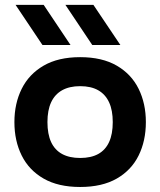

<svg xmlns="http://www.w3.org/2000/svg" viewBox="-20 -744 649 777"><path d="M304.3 12.7Q215.7 12.7 156.5 -21.3Q97.3 -55.3 67.8 -114.7Q38.3 -174 38.3 -250Q38.3 -325 67.8 -384.5Q97.3 -444 156.5 -478.3Q215.7 -512.7 304.3 -512.7Q393.3 -512.7 452.5 -478.3Q511.7 -444 541 -384.5Q570.3 -325 570.3 -250Q570.3 -174 541 -114.7Q511.7 -55.3 452.5 -21.3Q393.3 12.7 304.3 12.7ZM304.3 -104.7Q348.3 -104.7 377.5 -120.8Q406.7 -137 421.5 -169.2Q436.3 -201.3 436.3 -250Q436.3 -297.7 421.5 -329.8Q406.7 -362 377.5 -378.7Q348.3 -395.3 304.3 -395.3Q261 -395.3 231.3 -378.7Q201.7 -362 186.8 -329.8Q172 -297.7 172 -250Q172 -201.3 186.8 -169.2Q201.7 -137 231.3 -120.8Q261 -104.7 304.3 -104.7ZM156.7 -724.3 265.3 -562H151.7L43 -724.3ZM358 -724.3 467 -562H353.3L244.7 -724.3Z"/></svg>

Font: Nata Sans
Style: Regular
Weight: 400
Designer: Daniel Uzquiano Cruz
Version: Version 1.001